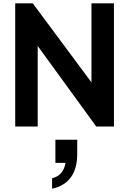

<svg xmlns="http://www.w3.org/2000/svg" viewBox="-20 -765 781 1161"><path d="M72 -745H178L533 -267V-745H669V0H562L208 -487V0H72ZM376 220H315V80H447V166Q447 254 408.5 307Q370 360 295 376V313Q364 296 376 220Z"/></svg>

Font: Evergrow Sans
Style: Bold
Weight: 700
Foundry: 10Web
Version: Version 1.000